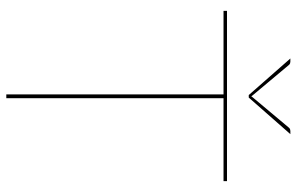

<svg xmlns="http://www.w3.org/2000/svg" viewBox="-186 -755 941 609"><g transform="rotate(90 284.5 -450.5)"><path d="M554.5 -689H291.5V0H279.5V-689H14.5V-700H554.5ZM405.5 -901 289.5 -769H281.5L165.5 -901H175.5Q178 -901 180.5 -900.2Q183 -899.5 185.5 -897L283.5 -780L285.5 -777L287.5 -780L385.5 -897Q388 -899.5 390.5 -900.2Q393 -901 395.5 -901Z"/></g></svg>

Font: Lato 2
Style: Regular
Weight: 100
Designer: Lukasz Dziedzic with Adam Twardoch and Botio Nikoltchev
Foundry: tyPoland Lukasz Dziedzic
Version: Version 2.015; 2015-08-06; http://www.latofonts.com/